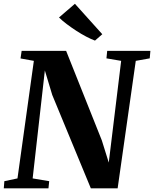

<svg xmlns="http://www.w3.org/2000/svg" viewBox="-30 -1018 832 1038"><path d="M-9.5 0 -6.5 -38.5 64.5 -53.5 153 -689 81 -702 87 -743H327.5L520.5 -259L558 -139L625 -689L545.5 -702.5L549.5 -743H783L779.5 -702.5L704 -689L606 0H461L252.5 -504.5L212.5 -637L146.5 -53.5L236 -38.5L232 0ZM483.5 -798.5Q463 -806 436.2 -820Q409.5 -834 382.2 -851.8Q355 -869.5 330.2 -888.2Q305.5 -907 289 -923.5L375 -997.5L523 -833Z"/></svg>

Font: Merriweather 60pt ExtraBold
Style: Italic
Weight: 800
Italic angle: -7.8°
Version: Version 2.101